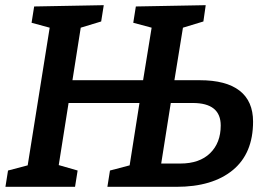

<svg xmlns="http://www.w3.org/2000/svg" viewBox="-20 -722 1036 742"><path d="M752 -412Q854 -412 906 -371.5Q958 -331 958 -252Q958 -129 879.5 -64.5Q801 0 662 0H395L405 -63L481 -83L519 -324H245L207 -84L280 -63L270 0H1L11 -63L87 -83L172 -615L102 -634L112 -697L381 -702L371 -639L292 -615L260 -412H533L566 -615L495 -634L505 -697L775 -702L766 -639L687 -615L654 -412ZM677 -90Q751 -90 792 -130Q833 -170 833 -237Q833 -324 725 -324H640L603 -90Z"/></svg>

Font: Bitter Pro SemiBold
Style: Italic
Weight: 600
Italic angle: -9°
Designer: Sol Matas, and Bitter project Authors
Foundry: Sol Matas
Version: Version 1.010